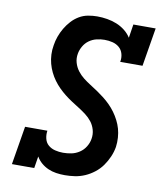

<svg xmlns="http://www.w3.org/2000/svg" viewBox="-84 -813 768 890"><g transform="rotate(10 300.0 -367.5)"><path d="M281 8Q260 8 240 5Q220 2 202 -6Q184 -14 169.5 -26.5Q155 -39 145 -56L136 0H31L61 -181H166Q163 -162 167.5 -143.5Q172 -125 185.5 -113.5Q199 -102 217.5 -97.5Q236 -93 255 -93Q275 -93 294.5 -97Q314 -101 331.5 -112.5Q349 -124 360 -142Q371 -160 374 -179Q378 -201 372 -222Q366 -243 353.5 -259Q341 -275 324.5 -287.5Q308 -300 290.5 -311Q273 -322 256 -333Q239 -344 222.5 -357Q206 -370 191.5 -384.5Q177 -399 165 -415.5Q153 -432 144 -450.5Q135 -469 129.5 -489.5Q124 -510 123 -532Q122 -554 126 -576Q129 -597 136.5 -618Q144 -639 155.5 -658.5Q167 -678 182.5 -695Q198 -712 217.5 -723.5Q237 -735 259 -739Q281 -743 302 -743Q326 -743 349.5 -739Q373 -735 394 -726.5Q415 -718 433 -704Q451 -690 463 -671L473 -735H578L548 -554H443Q447 -573 442 -591.5Q437 -610 423.5 -621.5Q410 -633 392 -637.5Q374 -642 354 -642Q336 -642 317 -637.5Q298 -633 282 -621.5Q266 -610 256 -592.5Q246 -575 243 -557Q239 -535 245 -514.5Q251 -494 263.5 -477.5Q276 -461 292 -448.5Q308 -436 325.5 -425Q343 -414 360 -402.5Q377 -391 393 -378.5Q409 -366 423.5 -351.5Q438 -337 450 -320.5Q462 -304 471.5 -285.5Q481 -267 486.5 -247.5Q492 -228 493.5 -206Q495 -184 492 -162Q488 -138 478 -115Q468 -92 453.5 -71.5Q439 -51 418.5 -35Q398 -19 375 -9Q352 1 328 4.5Q304 8 281 8Z"/></g></svg>

Font: Iosevka Etoile Oblique
Style: Bold
Weight: 700
Italic angle: -9°
Designer: Belleve Invis
Foundry: Belleve Invis
Version: Version 15.5.2; ttfautohint (v1.8.4)